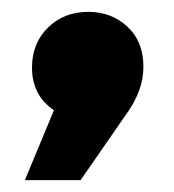

<svg xmlns="http://www.w3.org/2000/svg" viewBox="-20 -200 294 324"><path d="M129 -180Q168 -180 195 -155Q222 -130 222 -87Q222 -50 197 -13L116 104H22L71 -14Q34 -39 34 -86Q34 -127 61 -153.5Q88 -180 129 -180Z"/></svg>

Font: Montserrat Extra Bold
Style: Regular
Weight: 800
Designer: Julieta Ulanovsky
Foundry: Julieta Ulanovsky
Version: Version 3.001;PS 003.001;hotconv 1.0.70;makeotf.lib2.5.58329